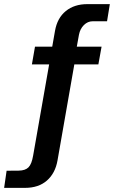

<svg xmlns="http://www.w3.org/2000/svg" viewBox="-66 -743 576 930"><path d="M-46 167 -34 84 25 83.5Q56.5 83 72 67.5Q87.5 52 94.5 10.5L172 -431H88.5L103.5 -517H187L200.5 -594Q211.5 -656 252.8 -689.5Q294 -723 357 -723H466L452.5 -640H383Q359 -640 340.5 -621.8Q322 -603.5 316.5 -575L306 -517H426L410.5 -431H294L212.5 34.5Q201.5 96.5 161 131.8Q120.5 167 55 167Z"/></svg>

Font: Public Sans Thin SemiBold
Style: Regular
Weight: 600
Version: Version 2.001